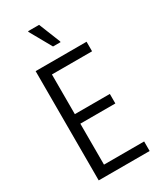

<svg xmlns="http://www.w3.org/2000/svg" viewBox="-223 -972 876 1047"><g transform="rotate(-30 215.5 -448.5)"><path d="M71.8 0V-688H392.5V-627.9H139.7V-378H360.1V-318H139.7V-60.1H392.5V0ZM221.2 -757 145.1 -892.2V-897.2H214.3L268.5 -762V-757Z"/></g></svg>

Font: Saira Thin Condensed
Style: Regular
Weight: 100
Width: 3
Version: Version 1.101